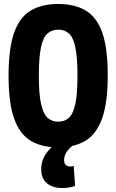

<svg xmlns="http://www.w3.org/2000/svg" viewBox="-20 -730 583 964"><path d="M272 10Q190 10 134.5 -23Q79 -56 51 -134.5Q23 -213 23 -349Q23 -486 50.5 -564.5Q78 -643 133.5 -676.5Q189 -710 272 -710Q355 -710 410.5 -677Q466 -644 493.5 -566Q521 -488 521 -352Q521 -214 492.5 -135Q464 -56 408.5 -23Q353 10 272 10ZM272 -119Q304 -119 325.5 -138Q347 -157 358 -207.5Q369 -258 369 -350Q369 -444 358 -494Q347 -544 325.5 -562.5Q304 -581 272 -581Q241 -581 219 -562.5Q197 -544 186 -493.5Q175 -443 175 -349Q175 -256 186.5 -206.5Q198 -157 219.5 -138Q241 -119 272 -119ZM292 214Q244 214 215.5 190Q187 166 187 119Q187 76 211.5 41Q236 6 273 -17L353 -6Q326 15 314 33.5Q302 52 302 74Q302 91 310.5 98.5Q319 106 332 106Q343 106 350 103L357 203Q333 214 292 214Z"/></svg>

Font: Georama SemiCondensed
Style: Bold
Weight: 700
Width: 4
Designer: Jean-Baptiste Levee
Foundry: Production Type
Version: Version 1.000